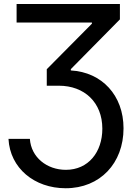

<svg xmlns="http://www.w3.org/2000/svg" viewBox="-20 -748 687 982"><path d="M132.8 -37.6H23.4C31.2 111.8 155.8 214.8 315.9 214.8C492.2 214.8 611.8 86.4 611.8 -91.8C611.8 -259.8 501.5 -378.9 342.3 -387.7V-394.5L593.3 -648.9V-727.5H64.9V-632.8H450.2V-627L219.2 -394V-309.6H281.2C411.1 -309.6 503.4 -224.6 503.4 -89.8C503.4 29.8 432.1 120.6 316.9 120.6C219.7 120.6 139.2 56.6 132.8 -37.6Z"/></svg>

Font: Inteeer Medium
Style: Regular
Weight: 500
Designer: Rasmus Andersson
Foundry: rsms
Version: Version 4.001;Glyphs 3.4 (3402)